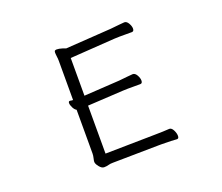

<svg xmlns="http://www.w3.org/2000/svg" viewBox="-119 -887 1238 1072"><g transform="rotate(-20 500.0 -351.0)"><path d="M764 2Q756 1 729.5 0Q703 -1 677 -1H661L383 3Q367 3 355.5 6.5Q344 10 329 10Q315 10 301 -7.5Q287 -25 287 -37Q287 -44 290.5 -58Q294 -72 294 -84V-344Q283 -350 275 -366Q267 -382 267 -393Q267 -404 275 -404H277Q281 -403 285.5 -402.5Q290 -402 294 -402V-604Q294 -620 294 -634.5Q294 -649 292 -661Q291 -670 290.5 -675.5Q290 -681 290 -685Q290 -695 295 -697Q300 -699 304 -699Q318 -699 337 -693Q356 -687 357 -686L628 -704Q651 -706 676.5 -709Q702 -712 711 -712Q725 -712 735 -694.5Q745 -677 745 -663Q745 -646 732 -646H690Q675 -646 659 -646Q643 -646 629 -645L362 -627V-403L573 -416Q596 -418 621.5 -421Q647 -424 656 -424Q670 -424 680 -406.5Q690 -389 690 -374Q690 -357 677 -357H635Q620 -357 604 -357Q588 -357 574 -356L362 -344V-59L660 -64Q682 -64 705 -65Q728 -66 743 -67H744Q757 -67 766.5 -48.5Q776 -30 776 -14Q776 2 765 2Z"/></g></svg>

Font: Moon Stars Kai T HW
Style: Regular
Weight: 400
Designer: GuiWonder
Version: Version 1.101